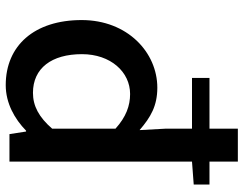

<svg xmlns="http://www.w3.org/2000/svg" viewBox="-110 -727 850 670"><g transform="rotate(90 315.0 -392.0)"><path d="M429 -149C389 -103 350 -82 304 -82C218 -82 169 -147 169 -253C169 -353 231 -421 308 -421C349 -421 388 -407 429 -370ZM624 -698H544V-797H429V-698H252V-637H429V-545L434 -454C389 -493 349 -516 286 -516C163 -516 50 -412 50 -252C50 -87 139 13 277 13C340 13 395 -18 436 -58H439L448 0H544V-637L624 -643Z"/></g></svg>

Font: Source Han Sans KR Medium
Style: Regular
Weight: 500
Designer: Ryoko NISHIZUKA (kana & ideographs); Paul D. Hunt (Latin, Greek & Cyrillic); Wenlong ZHANG (bopomofo); Sandoll Communica
Foundry: Adobe Systems Incorporated
Version: Version 1.001;PS 1.001;hotconv 1.0.78;makeotf.lib2.5.61930